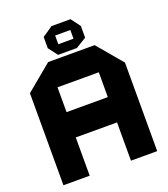

<svg xmlns="http://www.w3.org/2000/svg" viewBox="-161 -1027 1000 1141"><g transform="rotate(-20 338.5 -456.5)"><path d="M42 0V-582L207 -719H208V0ZM208 -242V-402H469V-242ZM469 0V-559H635V0ZM208 -559V-719H501L635 -560V-559ZM396 -739V-853H463V-780L396 -739ZM277 -739 233 -797V-798H396V-739ZM233 -798V-868L299 -913H300V-798ZM300 -853V-913H419L463 -854V-853Z"/></g></svg>

Font: Foldit
Style: Bold
Weight: 700
Version: Version 1.003